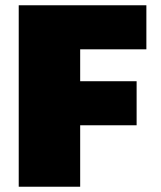

<svg xmlns="http://www.w3.org/2000/svg" viewBox="-20 -708 609 728"><path d="M51 0V-688H535V-521H284V-400H498V-233H284V0Z"/></svg>

Font: Saira Thin Black
Style: Regular
Weight: 900
Version: Version 1.101